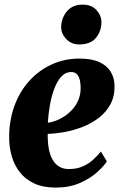

<svg xmlns="http://www.w3.org/2000/svg" viewBox="-20 -818 538 849"><path d="M452.5 -104.5Q439.5 -83.5 409.2 -56.2Q379 -29 333 -8.8Q287 11.5 226 11.5Q170 11.5 130.8 -7Q91.5 -25.5 67.2 -57Q43 -88.5 31.8 -127.8Q20.5 -167 20.5 -207.5Q20 -284 43.2 -348.2Q66.5 -412.5 108.8 -459.5Q151 -506.5 208 -532.8Q265 -559 331.5 -559Q385.5 -559 419.5 -543.2Q453.5 -527.5 469.5 -500.8Q485.5 -474 486.5 -440.5Q487.5 -392.5 468.5 -357.2Q449.5 -322 417.2 -297.2Q385 -272.5 345.5 -257Q306 -241.5 265.8 -234.2Q225.5 -227 191 -226Q190.5 -189 195.8 -160.2Q201 -131.5 212.8 -111.5Q224.5 -91.5 242.2 -81Q260 -70.5 284 -70.5Q320.5 -70.5 347.2 -82.8Q374 -95 393.2 -113Q412.5 -131 426 -148ZM296 -499.5Q269 -499.5 250 -478Q231 -456.5 218.8 -422.2Q206.5 -388 200 -349.2Q193.5 -310.5 191.5 -275.5Q208 -277 227.8 -284.5Q247.5 -292 267 -305.2Q286.5 -318.5 302.8 -337.2Q319 -356 328.2 -380.2Q337.5 -404.5 336.5 -434Q335.5 -468 325 -483.8Q314.5 -499.5 296 -499.5ZM329.5 -621.5Q295.5 -621.5 272.2 -646.2Q249 -671 250.5 -701.5Q252.5 -741 277 -769.2Q301.5 -797.5 345.5 -797.5Q385.5 -797.5 407.2 -772.8Q429 -748 428.5 -719Q428 -679.5 404.2 -650.5Q380.5 -621.5 329.5 -621.5Z"/></svg>

Font: Merriweather 48pt Black
Style: Italic
Weight: 900
Italic angle: -7.8°
Version: Version 2.101